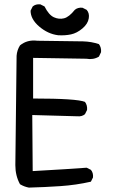

<svg xmlns="http://www.w3.org/2000/svg" viewBox="-20 -854 540 886"><path d="M113.3 11.7Q91.8 7.8 72.3 -3.9Q50.8 -43 50.8 -91.8L56.6 -596.7Q58.6 -623 72.3 -644.5Q105.5 -671.9 152.3 -666Q325.2 -664.1 363.3 -663.1Q401.4 -662.1 436.5 -650.4Q448.2 -634.8 446.3 -613.3L436.5 -592.8Q411.1 -577.1 377.9 -583L132.8 -586.9V-399.4Q335 -399.4 372.1 -383.8Q383.8 -368.2 381.8 -346.7L372.1 -327.1Q358.4 -315.4 336.9 -317.4L128.9 -323.2L130.9 -64.5Q228.5 -70.3 278.8 -73.2Q329.1 -76.2 379.9 -80.1L399.4 -70.3Q411.1 -56.6 409.2 -35.2L399.4 -15.6Q331.1 0 258.3 4.9Q185.5 9.8 113.3 11.7ZM248 -691.4Q201.2 -697.3 161.1 -731.4Q121.1 -765.6 121.1 -804.7L130.9 -824.2Q144.5 -835.9 166 -834L185.5 -824.2Q205.1 -785.2 228.5 -774.4Q252 -763.7 275.4 -769.5Q298.8 -775.4 325.2 -808.6Q338.9 -820.3 360.4 -818.4L379.9 -808.6Q393.6 -793 389.6 -769.5Q385.7 -744.1 360.4 -722.7Q335 -701.2 307.6 -695.3Q280.3 -689.5 248 -691.4Z"/></svg>

Font: JasonHandwriting1
Style: Regular
Weight: 400
Version: Version 1.48.20